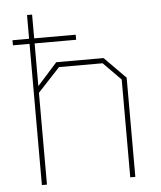

<svg xmlns="http://www.w3.org/2000/svg" viewBox="-53 -783 695 829"><g transform="rotate(-5 295.0 -368.5)"><path d="M95 0V-612H23V-634H95V-737H117V-634H297V-612H117V-427L203 -523H408L500 -430V0H478V-424L402 -501H213L117 -398V0Z"/></g></svg>

Font: Tomorrow Thin
Style: Regular
Weight: 250
Designer: Tony de Marco, Monica Rizzolli
Foundry: Just in Type
Version: Version 2.002